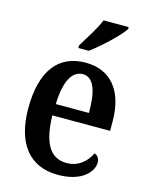

<svg xmlns="http://www.w3.org/2000/svg" viewBox="-117 -841 722 925"><g transform="rotate(15 244.5 -378.0)"><path d="M200 -619V-606H252C305 -645 386 -721 408 -756V-766H283C265 -721 226 -662 200 -619ZM262 10C382 10 433 -51 433 -97C433 -118 421 -131 407 -136C386 -93 348 -56 288 -56C208 -56 166 -119 163 -260H451V-306C451 -464 375 -547 253 -547C119 -547 42 -452 42 -264C42 -90 119 10 262 10ZM330 -317H165C168 -429 200 -490 254 -490C310 -490 331 -422 330 -317Z"/></g></svg>

Font: Noto Serif Bengali Condensed
Style: Regular
Weight: 400
Width: 3
Designer: Juan Bruce, Universal Thirst, Indian Type Foundry and the Monotype Design Team.
Foundry: Monotype Imaging Inc.
Version: Version 2.003